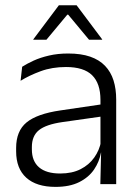

<svg xmlns="http://www.w3.org/2000/svg" viewBox="-20 -702 526 732"><path d="M423 0H362.5L365.5 -121.5L363 -131V-288.5V-321Q363 -384 331.2 -415.2Q299.5 -446.5 231.5 -446.5Q178.5 -446.5 135 -430.5Q91.5 -414.5 58.5 -394L64.5 -447.5Q82.5 -459 108 -470.8Q133.5 -482.5 166.8 -490.2Q200 -498 240 -498Q289 -498 323.8 -486Q358.5 -474 380.5 -451Q402.5 -428 412.8 -395.5Q423 -363 423 -322.5ZM191.5 10.5Q119 10.5 80.2 -24.5Q41.5 -59.5 41.5 -125V-138Q41.5 -202.5 81.2 -235.2Q121 -268 210 -281L373 -305L376 -259L217.5 -236.5Q155.5 -227.5 128.5 -205.8Q101.5 -184 101.5 -141.5V-132.5Q101.5 -87.5 129 -64Q156.5 -40.5 209.5 -40.5Q255 -40.5 287.2 -57Q319.5 -73.5 339.2 -101.2Q359 -129 365.5 -163.5L377.5 -120.5H365Q359 -86 338.8 -56Q318.5 -26 282.2 -7.8Q246 10.5 191.5 10.5ZM107 -552 204.5 -682H272L369.5 -552V-550.5H319.5L240 -646H236.5L157 -550.5H107Z"/></svg>

Font: Anek Kannada Medium Light
Style: Regular
Weight: 300
Version: Version 1.003